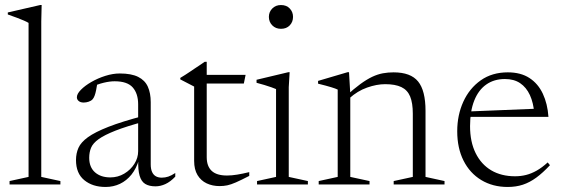

<svg xmlns="http://www.w3.org/2000/svg" viewBox="-20 -733 2238 763"><path d="M144 -30 220 -13.5V0H18V-13.5L93.5 -30V-642Q87 -646 75.2 -651.2Q63.5 -656.5 47 -662.5Q30.5 -668.5 11 -675.5V-683.5L139.5 -713H145.5L144 -648Z M552 -273 555 -250.5Q482.5 -231 438.8 -213.8Q395 -196.5 372.2 -180.2Q349.5 -164 342 -146Q334.5 -128 334.5 -106Q334.5 -68.5 357.5 -48.2Q380.5 -28 418.5 -28Q448.5 -28 473.8 -43Q499 -58 514 -81.8Q529 -105.5 529 -132V-318.5Q529 -361 507.5 -385.5Q486 -410 435.5 -410Q416 -410 392 -404.2Q368 -398.5 338.5 -385L367 -403Q364.5 -388 362 -375Q359.5 -362 356 -352.8Q352.5 -343.5 348 -338.5Q342 -332 332.2 -328.8Q322.5 -325.5 312.5 -325.5Q300 -325.5 292.8 -331.5Q285.5 -337.5 285.5 -346.5Q285.5 -360 301.5 -376.2Q317.5 -392.5 343 -407.2Q368.5 -422 398.5 -431.5Q428.5 -441 456 -441Q502 -441 529 -427.5Q556 -414 567.5 -388.5Q579 -363 579 -327V-80Q579 -61 584.5 -49.2Q590 -37.5 599.8 -32.2Q609.5 -27 623 -27Q636 -27 648.8 -31.2Q661.5 -35.5 676.5 -45.5V-31Q657 -10.5 637.2 -1.5Q617.5 7.5 598 7.5Q573 7.5 557.2 -2Q541.5 -11.5 534.8 -34.8Q528 -58 529.5 -97.5L532.5 -99.5Q522 -63.5 502.5 -39.2Q483 -15 456.8 -2.5Q430.5 10 399.5 10Q348 10 315 -17Q282 -44 282 -97Q282 -123.5 291.8 -145.5Q301.5 -167.5 329.5 -187.8Q357.5 -208 411 -229Q464.5 -250 552 -273Z M801.5 -108.5Q801.5 -72.5 821.2 -54Q841 -35.5 882 -35.5Q900.5 -35.5 922.2 -39Q944 -42.5 970.5 -49V-34Q937.5 -17 917.5 -8.2Q897.5 0.5 883.2 3.5Q869 6.5 852.5 6.5Q824.5 6.5 801.5 -4.2Q778.5 -15 765 -37.2Q751.5 -59.5 751.5 -93.5V-389L696.5 -417.5V-423.5Q706.5 -429.5 716 -435.5Q725.5 -441.5 735 -448Q744.5 -454.5 754.2 -461Q764 -467.5 773.8 -474Q783.5 -480.5 793.5 -487.5H801.5V-420ZM775 -401V-435.5H956L949 -401Z M1096.5 -618.5Q1075.5 -618.5 1062 -632.2Q1048.5 -646 1048.5 -666Q1048.5 -685.5 1062 -699.2Q1075.5 -713 1096.5 -713Q1118.5 -713 1131.5 -699.2Q1144.5 -685.5 1144.5 -666Q1144.5 -646 1131.5 -632.2Q1118.5 -618.5 1096.5 -618.5ZM1131 -446 1127.5 -386.5V-30L1203.5 -13.5V0H1001.5V-13.5L1077 -30V-379Q1071.5 -381.5 1059 -386Q1046.5 -390.5 1030.8 -395.2Q1015 -400 999.5 -404V-416L1125.5 -446Z M1372 -360V-30L1448.5 -13.5V0H1246.5V-13.5L1322 -30V-377Q1314 -381 1296 -386.5Q1278 -392 1244 -400.5V-411.5L1361 -446H1367ZM1544.5 -13.5 1620.5 -30V-281Q1620.5 -324 1609.8 -349.8Q1599 -375.5 1574.8 -387Q1550.5 -398.5 1510.5 -398.5Q1477 -398.5 1438.8 -385Q1400.5 -371.5 1368 -342L1354 -350.5Q1386 -380 1411.8 -398.8Q1437.5 -417.5 1459.2 -427.8Q1481 -438 1501.8 -441.8Q1522.5 -445.5 1544 -445.5Q1612 -445.5 1641.5 -409.2Q1671 -373 1671 -292.5V-30L1746.5 -13.5V0H1544.5Z M1998 -445.5Q2049.5 -445.5 2084 -423Q2118.5 -400.5 2137.2 -360.5Q2156 -320.5 2159.5 -268.5H1841V-290L2123.5 -301.5L2103.5 -280.5Q2100 -324.5 2085.8 -355.2Q2071.5 -386 2047 -402.5Q2022.5 -419 1986.5 -419Q1943.5 -419 1912.5 -397.2Q1881.5 -375.5 1864.8 -333.8Q1848 -292 1848 -231.5Q1848 -169.5 1870 -124.8Q1892 -80 1932 -56.2Q1972 -32.5 2027 -32.5Q2050 -32.5 2070.8 -37.8Q2091.5 -43 2112.8 -55Q2134 -67 2156.5 -87.5L2165.5 -76.5Q2137 -46 2111 -27Q2085 -8 2057.8 1Q2030.5 10 1997.5 10Q1938 10 1892.5 -17.5Q1847 -45 1822 -94.8Q1797 -144.5 1797 -211.5Q1797 -275.5 1821.2 -328.8Q1845.5 -382 1890.5 -413.8Q1935.5 -445.5 1998 -445.5Z"/></svg>

Font: Newsreader 24pt Light
Style: Regular
Weight: 300
Designer: Hugues Gentile
Foundry: Production Type
Version: Version 1.003